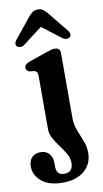

<svg xmlns="http://www.w3.org/2000/svg" viewBox="-132 -752 552 1033"><g transform="rotate(-10 144.0 -235.5)"><path d="M235.5 -96.5Q235.5 -63.5 248.2 -31Q261 1.5 273.8 34Q286.5 66.5 286.5 99.5Q286.5 160.5 242.8 197.5Q199 234.5 125.5 234.5Q48.5 234.5 9 200.2Q-30.5 166 -30.5 121Q-30.5 87 -12.8 69.5Q5 52 34.5 52Q63.5 52 80.8 71.2Q98 90.5 98 121.5V143.5Q98 189 141 189Q188.5 188.5 188.5 136.5Q188.5 111.5 174.5 87.2Q160.5 63 142 38.5Q123.5 14 109.5 -11.5Q95.5 -37 95.5 -64.5V-353Q95.5 -368.5 90.5 -374.8Q85.5 -381 77 -384L52 -386Q33 -392.5 33 -409Q33 -427.5 60 -437.5L155 -470.5Q172 -476.5 183.8 -479.8Q195.5 -483 207 -483Q235.5 -483 235.5 -453.5ZM296.5 -530Q289 -524 278.2 -524Q267.5 -524 256 -532.5L153 -611.5L49.5 -532.5Q38 -524 27.2 -524Q16.5 -524 9 -530Q3 -535 2.8 -544.5Q2.5 -554 11.5 -565.5L100.5 -675.5Q112.5 -690.5 124.2 -698.5Q136 -706.5 153 -706.5Q169.5 -706.5 181 -698.5Q192.5 -690.5 205 -675.5L294 -565.5Q303 -554 302.8 -544.5Q302.5 -535 296.5 -530Z"/></g></svg>

Font: Fraunces 9pt S050 SemiBold
Style: Regular
Weight: 600
Version: Version 1.000; ttfautohint (v1.8.3)